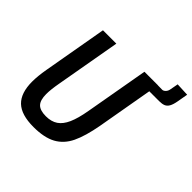

<svg xmlns="http://www.w3.org/2000/svg" viewBox="-205 -1006 1203 1203"><g transform="rotate(45 397.0 -404.0)"><path d="M49.5 -184.5Q49.5 -233.5 61 -299.5L136 -726H254.5L178.5 -295.5Q167 -232 167 -192.5Q167 -138 189.5 -115Q212 -92 264 -92Q311.5 -92 343 -113.2Q374.5 -134.5 395 -180.5Q415.5 -226.5 429 -304L503.5 -726H623V-725.5L662 -725Q672.5 -725 683.2 -735.8Q694 -746.5 697 -766L706.5 -817.5L794.5 -813.5Q789 -780.5 782 -742.5Q776 -709 766 -691.5Q756 -674 740.2 -667.5Q724.5 -661 699 -661H664.5H611.5L546.5 -291Q526.5 -180.5 495.5 -116Q464.5 -51.5 407.8 -20.5Q351 10.5 256.5 10.5Q148 10.5 98.8 -37Q49.5 -84.5 49.5 -184.5Z"/></g></svg>

Font: JuliaMono SemiBoldItalic
Style: Regular
Weight: 600
Italic angle: -9°
Monospace: yes
Designer: cormullion
Foundry: corm
Version: Version 0.049; ttfautohint (v1.8.4)